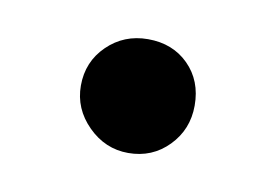

<svg xmlns="http://www.w3.org/2000/svg" viewBox="-33 -536 317 221"><g transform="rotate(10 125.5 -425.5)"><path d="M126 -359Q99 -359 79 -379Q59 -399 59 -426Q59 -454 78.5 -473Q98 -492 126 -492Q155 -492 173.5 -473.5Q192 -455 192 -426Q192 -398 173 -378.5Q154 -359 126 -359Z"/></g></svg>

Font: Higure Gothic Medium
Style: Regular
Weight: 500
Designer: Yoshimichi Ohira
Foundry: Positype
Version: Version 1.000